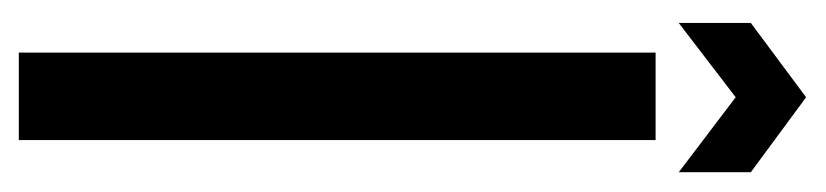

<svg xmlns="http://www.w3.org/2000/svg" viewBox="-348 -508 856 199"><g transform="rotate(90 79.5 -408.0)"><path d="M34 -660H124.7V0H34ZM3.3 -758.7 80.3 -816 158 -758.7V-684L80.3 -743L3.3 -684Z"/></g></svg>

Font: Bricolage Grotesque 96pt Condensed ExBd
Style: Regular
Weight: 800
Width: 3
Designer: Mathieu Triay
Foundry: Atelier Triay
Version: Version 1.001;Glyphs 3.2 (3207)